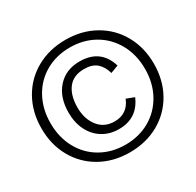

<svg xmlns="http://www.w3.org/2000/svg" viewBox="-155 -883 1085 1065"><g transform="rotate(-30 387.0 -350.0)"><path d="M27 -350Q27 -454 73 -536Q119 -618 201 -664Q283 -710 387 -710Q491 -710 573 -664Q655 -618 701 -536Q747 -454 747 -350Q747 -246 701 -164Q655 -82 573 -36Q491 10 387 10Q283 10 201 -36Q119 -82 73 -164Q27 -246 27 -350ZM690 -350Q690 -440 651 -511Q612 -582 543 -621.5Q474 -661 387 -661Q300 -661 231 -621.5Q162 -582 123.5 -511Q85 -440 85 -350Q85 -260 123.5 -189Q162 -118 231 -78.5Q300 -39 387 -39Q474 -39 543 -78.5Q612 -118 651 -189Q690 -260 690 -350ZM201 -351Q201 -449 254 -508Q307 -567 395 -567Q529 -567 567 -442L517 -423Q504 -469 475.5 -493.5Q447 -518 396 -518Q327 -518 292.5 -473Q258 -428 258 -351Q258 -278 295.5 -229.5Q333 -181 399 -181Q482 -181 514 -260L564 -241Q517 -132 399 -132Q341 -132 296 -159.5Q251 -187 226 -236.5Q201 -286 201 -351Z"/></g></svg>

Font: Krub
Style: Regular
Weight: 400
Designer: Ekaluck Peanpanawate
Foundry: Cadson Demak Co.,Ltd.
Version: Version 1.000; ttfautohint (v1.6)